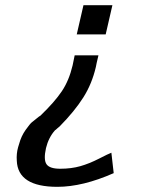

<svg xmlns="http://www.w3.org/2000/svg" viewBox="-20 -548 547 743"><path d="M50 22 54 9Q62 -21 79 -45Q96 -69 103.5 -75Q111 -81 131 -97Q133 -98 136 -100Q138 -102 138 -102Q191 -153 219 -194.5Q247 -236 261 -295L269 -334H361L354 -304L351 -289Q336 -224 302.5 -171Q269 -118 211 -59Q206 -55 202 -51.5Q198 -48 196 -46L193 -44Q168 -16 158 25Q148 70 160 87.5Q172 105 213 105Q256 105 291 95Q326 85 363 66Q400 47 411 43L420 122Q300 175 202 175Q49 175 45 74Q43 47 50 22ZM277 -415 303 -528H415L389 -415Z"/></svg>

Font: Coval
Style: Medium Italic
Weight: 500
Foundry: Context Ltd
Version: Version 001.000